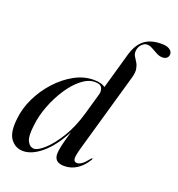

<svg xmlns="http://www.w3.org/2000/svg" viewBox="-133 -835 880 951"><g transform="rotate(20 307.5 -359.0)"><path d="M428 -66.5Q406.5 -31 376.5 -11.2Q346.5 8.5 310 8.5Q257.5 8.5 257.5 -37Q257.5 -52.5 263.2 -79.2Q269 -106 285 -160.5Q242 -78 191 -34.8Q140 8.5 93 8.5Q52.5 8.5 27.5 -24.8Q2.5 -58 11.5 -132.5Q17 -188 43.5 -243Q70 -298 111.2 -343.2Q152.5 -388.5 202 -415.8Q251.5 -443 303 -443Q345.5 -443 364 -427L418.5 -618.5Q434 -672.5 467 -699Q500 -725.5 558 -725.5Q586 -725.5 600.5 -715.5Q615 -705.5 615 -691Q615 -679.5 606.8 -671.5Q598.5 -663.5 583 -663.5Q567.5 -663.5 551.8 -672Q536 -680.5 520.8 -689Q505.5 -697.5 492 -697.5Q476.5 -697.5 462.8 -682.5Q449 -667.5 448.5 -644Q448.5 -631.5 455.2 -620.8Q462 -610 470 -597Q478 -584 481.2 -566.2Q484.5 -548.5 477.5 -522L358.5 -105.5Q345 -58.5 347 -42.8Q349 -27 365 -27Q375.5 -27 389 -36Q402.5 -45 422.5 -70.5Q427 -76 429 -75Q432 -74 428 -66.5ZM101 -130Q93 -70 105.5 -45.5Q118 -21 140.5 -21Q160.5 -21 194.5 -51.8Q228.5 -82.5 263 -138.5Q297.5 -194.5 319.5 -270.5L352.5 -386Q357 -405 349 -420Q341 -435 312.5 -435Q277.5 -435 242.5 -407.2Q207.5 -379.5 177.5 -334Q147.5 -288.5 127 -235Q106.5 -181.5 101 -130Z"/></g></svg>

Font: Fraunces 144pt
Style: Italic
Weight: 400
Italic angle: -16°
Version: Version 1.000;[b76b70a41]